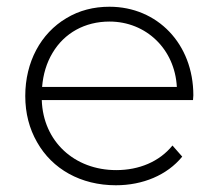

<svg xmlns="http://www.w3.org/2000/svg" viewBox="-20 -546 649 570"><path d="M90 -124C135 -44 220 4 324 4C404 4 476 -26 521 -81L492 -114C453 -66 393 -41 325 -41C201 -41 108 -126 104 -249H553L554 -263C554 -416 447 -526 305 -526C258 -526 215 -515 177 -492C101 -447 55 -362 55 -261C55 -210 67 -164 90 -124ZM136 -389C171 -448 232 -482 305 -482C414 -482 499 -400 505 -288H105C108 -325 118 -359 136 -389Z"/></svg>

Font: Montserrat Light
Style: Regular
Weight: 300
Designer: Julieta Ulanovsky
Foundry: Julieta Ulanovsky
Version: Version 7.200